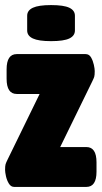

<svg xmlns="http://www.w3.org/2000/svg" viewBox="-20 -736 400 756"><path d="M36 0Q23 0 15 -13Q7 -26 3.5 -42Q0 -58 0 -67Q0 -83 2 -89.5Q4 -96 10 -108L136 -366H46Q6 -366 6 -426V-463Q6 -523 46 -523H317Q331 -523 338.5 -510Q346 -497 349.5 -481Q353 -465 353 -456Q353 -440 351 -433.5Q349 -427 343 -415L217 -157H320Q360 -157 360 -97V-60Q360 0 320 0ZM181 -574Q132 -574 109.5 -584.5Q87 -595 87 -616V-674Q87 -695 109.5 -705.5Q132 -716 181 -716Q231 -716 253 -705.5Q275 -695 275 -674V-616Q275 -595 253 -584.5Q231 -574 181 -574Z"/></svg>

Font: Asap Condensed Black
Style: Regular
Weight: 900
Width: 3
Designer: Pablo Cosgaya
Foundry: Omnibus-Type
Version: Version 3.001; ttfautohint (v1.8.4.7-5d5b)